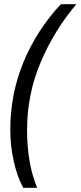

<svg xmlns="http://www.w3.org/2000/svg" viewBox="-20 -737 384 915"><path d="M91 158H157Q109 42 109 -118Q109 -287 173.5 -439.5Q238 -592 344 -717H270Q156 -595 92.5 -442.5Q29 -290 29 -118Q29 -44 45 29.5Q61 103 91 158Z"/></svg>

Font: Noto Sans UI SemiCondensed
Style: Italic
Weight: 400
Width: 4
Italic angle: -12°
Designer: Monotype Design Team
Foundry: Monotype Imaging Inc.
Version: Version 1.901